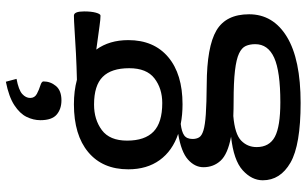

<svg xmlns="http://www.w3.org/2000/svg" viewBox="-211 -577 1021 639"><g transform="rotate(-90 299.5 -257.5)"><path d="M272 -160.5Q237 -160.5 206.5 -166.5Q180.5 -163.5 168.5 -155Q156.5 -146.5 156.5 -127Q156.5 -114.5 161.8 -105.5Q167 -96.5 184.8 -91Q202.5 -85.5 239 -83Q275.5 -80.5 338 -80Q463.5 -79.5 517.5 -47.8Q571.5 -16 571.5 61Q571.5 141 496.5 186.8Q421.5 232.5 276.5 232.5Q136.5 232.5 77.8 198.8Q19 165 19 106.5Q19 70 52.2 39.8Q85.5 9.5 164 1Q106 -10 84.2 -33.8Q62.5 -57.5 62.5 -91Q62.5 -119.5 87.8 -142.2Q113 -165 173.5 -175Q117 -194 86.2 -236.5Q55.5 -279 55.5 -341Q55.5 -426.5 112.5 -474.2Q169.5 -522 272 -522Q316.5 -522 353.5 -512Q397 -513 440.8 -515.2Q484.5 -517.5 518.5 -519.8Q552.5 -522 567 -522Q581 -522 581 -488Q581 -464 576.8 -448.8Q572.5 -433.5 567 -433.5Q555 -433.5 532 -436.8Q509 -440 454 -447.5Q485.5 -404 485.5 -341Q485.5 -256 429 -208.2Q372.5 -160.5 272 -160.5ZM276 -228Q324.5 -228 358.2 -254Q392 -280 392 -338Q392 -397.5 363.2 -426.2Q334.5 -455 271 -455Q221 -455 186 -429Q151 -403 151 -345Q151 -286 181 -257Q211 -228 276 -228ZM129.5 86Q129.5 128.5 163.8 146.8Q198 165 278.5 165Q381.5 165 426.8 144.5Q472 124 472 81.5Q472 63.5 466 50Q460 36.5 441 27.5Q422 18.5 383.8 14Q345.5 9.5 281 9.5Q255.5 9.5 233 8.5Q173 13.5 151.2 34.5Q129.5 55.5 129.5 86ZM348 -623.5Q348 -600 332.8 -581.8Q317.5 -563.5 285 -563.5Q256.5 -563.5 237.8 -579.2Q219 -595 219 -633.5Q219 -657 230 -679.5Q241 -702 268.8 -720.2Q296.5 -738.5 347 -748.5L356.5 -713Q319.5 -706 306.2 -694Q293 -682 293 -667.5Q293 -652.5 306.8 -645.2Q320.5 -638 334.2 -633.8Q348 -629.5 348 -623.5Z"/></g></svg>

Font: Newsreader 6pt
Style: Regular
Weight: 400
Designer: Hugues Gentile
Foundry: Production Type
Version: Version 1.003; ttfautohint (v1.8.3)